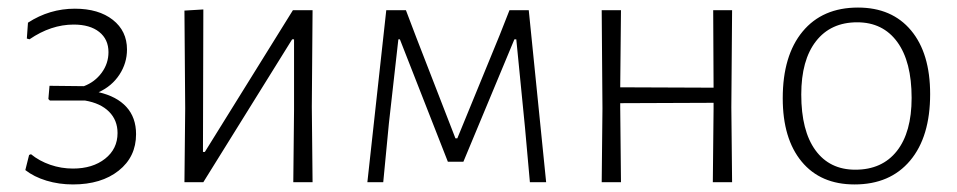

<svg xmlns="http://www.w3.org/2000/svg" viewBox="-20 -482 2531 508"><path d="M340 -127Q340 -67 294 -30.5Q248 6 173 6Q136 6 103 -4Q70 -14 47 -32L57 -72L62 -74Q84 -56 113 -46Q142 -36 173 -36Q225 -36 258 -62Q291 -88 291 -130Q291 -164 268.5 -186.5Q246 -209 205 -216H112L108 -220L111 -255L202 -254Q231 -265 249 -289.5Q267 -314 267 -344Q267 -378 242.5 -397.5Q218 -417 175 -417Q115 -417 58 -378L51 -380L54 -422Q111 -459 178 -459Q241 -459 278.5 -429.5Q316 -400 316 -351Q316 -315 296 -284.5Q276 -254 241 -238Q289 -227 314.5 -199Q340 -171 340 -127Z M518 -457 517 -80H522L755 -455H807L805 -199L807 0H756L758 -192V-378H753L518 0H468L470 -195L468 -454Z M1081 -384 1185 -116H1190L1302 -389L1328 -455H1379L1425 0H1382L1369 -145L1346 -378H1341L1206 -54H1165L1038 -378H1034L1009 -156L994 0H952L1002 -455H1054Z M1866 0 1868 -195V-210L1621 -209V-198L1623 0H1572L1574 -195L1572 -455H1623L1621 -251L1868 -250L1867 -455H1917L1915 -198L1917 0Z M2441 -233Q2441 -120 2388 -57Q2335 6 2241 6Q2151 6 2101 -54.5Q2051 -115 2051 -222Q2051 -335 2103.5 -398.5Q2156 -462 2250 -462Q2340 -462 2390.5 -401.5Q2441 -341 2441 -233ZM2100 -232Q2100 -136 2137.5 -84.5Q2175 -33 2243 -33Q2314 -33 2353 -82.5Q2392 -132 2392 -223Q2392 -319 2354 -371Q2316 -423 2248 -423Q2178 -423 2139 -373Q2100 -323 2100 -232Z"/></svg>

Font: t
Style: Regular
Weight: 300
Designer: Juan Pablo del Peral
Foundry: Huerta Tipografica
Version: Version 2.004; ttfautohint (v1.8.1)